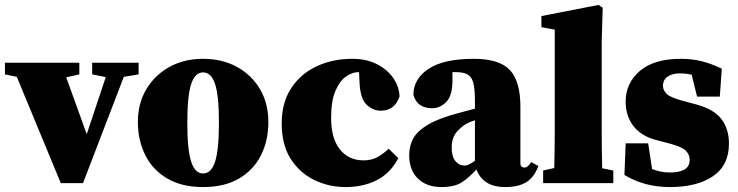

<svg xmlns="http://www.w3.org/2000/svg" viewBox="-30 -741 2988 777"><path d="M343 -440V-487H531V-440L471 -430L306 0H216L38 -430L-10 -440V-487H291V-440L238 -428L321 -198L398 -429Z M792 16Q706 16 647 -18.5Q588 -53 558 -113Q528 -173 528 -247Q528 -322 562 -379.5Q596 -437 655.5 -470Q715 -503 792 -503Q869 -503 928.5 -470.5Q988 -438 1022 -380.5Q1056 -323 1056 -247Q1056 -171 1025.5 -111.5Q995 -52 936.5 -18Q878 16 792 16ZM792 -39Q825 -39 840.5 -87Q856 -135 856 -244Q856 -353 840.5 -400.5Q825 -448 792 -448Q759 -448 743.5 -400.5Q728 -353 728 -244Q728 -135 743.5 -87Q759 -39 792 -39Z M1369 16Q1301 16 1242 -12.5Q1183 -41 1146.5 -98Q1110 -155 1110 -242Q1110 -325 1148 -383.5Q1186 -442 1251 -472.5Q1316 -503 1396 -503Q1452 -503 1494 -482Q1536 -461 1560.5 -426.5Q1585 -392 1587 -351Q1568 -293 1511 -293Q1480 -293 1454 -317Q1428 -341 1425 -407L1423 -449H1419Q1396 -449 1370.5 -431.5Q1345 -414 1327.5 -373.5Q1310 -333 1310 -264Q1310 -181 1345.5 -136.5Q1381 -92 1441 -92Q1474 -92 1498 -105.5Q1522 -119 1543 -139L1582 -101Q1550 -40 1495 -12Q1440 16 1369 16Z M2015 16Q1968 16 1939.5 -2.5Q1911 -21 1898 -55Q1869 -23 1839.5 -3.5Q1810 16 1756 16Q1697 16 1661.5 -18Q1626 -52 1626 -113Q1626 -152 1643.5 -182.5Q1661 -213 1705.5 -238.5Q1750 -264 1831 -285Q1843 -288 1859 -292.5Q1875 -297 1892 -301V-337Q1892 -401 1877.5 -425Q1863 -449 1816 -449Q1812 -449 1808.5 -449Q1805 -449 1801 -449V-415Q1801 -354 1776 -328.5Q1751 -303 1719 -303Q1658 -303 1643 -357Q1643 -422 1704.5 -462.5Q1766 -503 1887 -503Q1991 -503 2033.5 -457.5Q2076 -412 2076 -309V-80Q2076 -63 2093 -63Q2099 -63 2105 -67.5Q2111 -72 2120 -85L2149 -69Q2131 -23 2099.5 -3.5Q2068 16 2015 16ZM1798 -144Q1798 -107 1813 -89Q1828 -71 1850 -71Q1857 -71 1865.5 -74.5Q1874 -78 1892 -90V-254Q1877 -250 1863 -243Q1842 -233 1820 -209Q1798 -185 1798 -144Z M2168 0V-51L2213 -61Q2214 -99 2214.5 -136Q2215 -173 2215 -210V-621L2161 -631V-676L2392 -721L2409 -710L2405 -571V-210Q2405 -173 2405.5 -135.5Q2406 -98 2407 -60L2452 -51V0Z M2681 16Q2577 16 2497 -33L2502 -161H2593L2609 -57Q2626 -50 2644 -46.5Q2662 -43 2681 -43Q2719 -43 2740 -55Q2761 -67 2761 -95Q2761 -115 2745.5 -131Q2730 -147 2680 -160L2623 -175Q2564 -191 2533 -231.5Q2502 -272 2502 -330Q2502 -405 2559.5 -454Q2617 -503 2725 -503Q2771 -503 2810.5 -493Q2850 -483 2891 -463L2883 -350H2791L2769 -439Q2759 -441 2747.5 -442.5Q2736 -444 2720 -444Q2692 -444 2672.5 -431.5Q2653 -419 2653 -393Q2653 -377 2667 -362Q2681 -347 2733 -333L2789 -318Q2859 -299 2889.5 -259Q2920 -219 2920 -160Q2920 -72 2855.5 -28Q2791 16 2681 16Z"/></svg>

Font: Source Serif Pro Black
Style: Regular
Weight: 900
Designer: Frank Grießhammer
Foundry: Adobe Systems Incorporated
Version: Version 3.001;hotconv 1.0.111;makeotfexe 2.5.65597